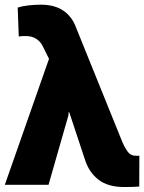

<svg xmlns="http://www.w3.org/2000/svg" viewBox="-25 -770 601 800"><path d="M492.2 9.3Q425.3 9.3 386 -20.8Q346.7 -50.8 329.6 -103L263.7 -301.8L260.7 -302.2L260.3 -290L177.2 0H-4.9L179.2 -524.9L153.3 -577.1Q144 -596.7 126 -608.2Q107.9 -619.6 85.4 -619.6Q74.2 -619.6 68.4 -619.6Q62.5 -619.6 53.2 -617.7L48.8 -738.3Q67.4 -744.6 94.2 -747.6Q121.1 -750.5 145.5 -750.5Q198.7 -750.5 233.9 -728.8Q269 -707 287.1 -667L485.4 -176.8Q496.6 -151.4 508.5 -136.2Q520.5 -121.1 539.6 -121.1Q544.9 -121.1 548.1 -120.8Q551.3 -120.6 555.7 -121.1L555.2 7.3Q532.2 9.3 492.2 9.3Z"/></svg>

Font: Roboto Slab Black
Style: Regular
Weight: 900
Designer: Google
Version: Version 2.000; ttfautohint (v1.8.1.43-b0c9)